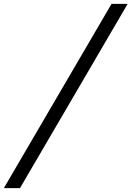

<svg xmlns="http://www.w3.org/2000/svg" viewBox="-41 -810 685 1000"><path d="M-21 170 540 -790H624L63 170Z"/></svg>

Font: CommitMono
Style: Italic
Weight: 400
Monospace: yes
Designer: Eigil Nikolajsen
Foundry: Eigil Nikolajsen
Version: Version 1.143